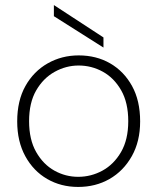

<svg xmlns="http://www.w3.org/2000/svg" viewBox="-20 -727 622 759"><path d="M289 12Q221 12 166.5 -19.5Q112 -51 80 -109.5Q48 -168 48 -247Q48 -329 80.5 -387Q113 -445 168.5 -476.5Q224 -508 291 -508Q361 -508 415.5 -476.5Q470 -445 502 -387Q534 -329 534 -247Q534 -168 501 -109.5Q468 -51 413 -19.5Q358 12 289 12ZM289 -28Q340 -28 385 -52.5Q430 -77 458.5 -126Q487 -175 487 -248Q487 -321 459 -370Q431 -419 386.5 -443.5Q342 -468 291 -468Q241 -468 196 -443Q151 -418 123 -369.5Q95 -321 95 -248Q95 -175 123 -126Q151 -77 195 -52.5Q239 -28 289 -28ZM389 -539 193 -663V-707L389 -579Z"/></svg>

Font: DM Sans 24pt ExtraLight
Style: Regular
Weight: 250
Designer: Colophon Foundry, Jonny Pinhorn
Foundry: Colophon Foundry
Version: Version 4.004;gftools[0.9.30]